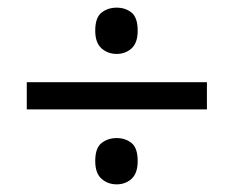

<svg xmlns="http://www.w3.org/2000/svg" viewBox="-20 -603 612 502"><path d="M285 -462Q262 -462 245.5 -476.5Q229 -491 229 -523Q229 -557 245.5 -570Q262 -583 285 -583Q308 -583 324 -570Q340 -557 340 -523Q340 -491 324 -476.5Q308 -462 285 -462ZM50 -317V-388H521V-317ZM285 -121Q262 -121 245.5 -135.5Q229 -150 229 -182Q229 -216 245.5 -229Q262 -242 285 -242Q308 -242 324 -229Q340 -216 340 -182Q340 -150 324 -135.5Q308 -121 285 -121Z"/></svg>

Font: Noto Sans Batak
Style: Regular
Weight: 400
Designer: Monotype Design Team
Foundry: Monotype Imaging Inc.
Version: Version 2.002; ttfautohint (v1.8.4.7-5d5b)